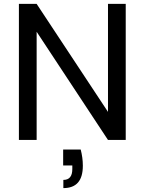

<svg xmlns="http://www.w3.org/2000/svg" viewBox="-20 -718 743 985"><path d="M77 0H168V-555L534 0H625V-698H534V-144L168 -698H77ZM304 131H351V149C351 186 336 205 305 205V247C372 247 405 209 405 132C405 104 401 76 394 49H304Z"/></svg>

Font: Poppins
Style: Regular
Weight: 400
Designer: Ninad Kale (Devanagari), Jonny Pinhorn (Latin)
Foundry: Indian Type Foundry
Version: 4.004